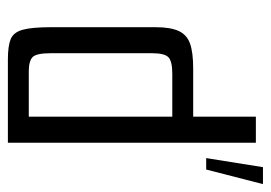

<svg xmlns="http://www.w3.org/2000/svg" viewBox="-120 -567 687 487"><g transform="rotate(90 223.5 -323.5)"><path d="M131 0Q97 0 79.5 -7Q62 -14 55.5 -37.5Q49 -61 49 -109V-375Q49 -412 58.5 -433Q68 -454 90.5 -462Q113 -470 154 -470H276V-629H342V0ZM276 -53V-417H167Q135 -417 125 -407Q115 -397 115 -366V-108Q115 -72 125 -62.5Q135 -53 161 -53ZM381 -503 404 -647H447L410 -503Z"/></g></svg>

Font: Smooch Sans Thin Medium
Style: Regular
Weight: 500
Version: Version 1.010